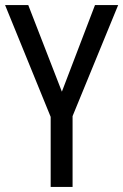

<svg xmlns="http://www.w3.org/2000/svg" viewBox="-20 -734 484 754"><path d="M223 -374 353 -714H444L265 -278V0H179V-275L0 -714H91Z"/></svg>

Font: Noto Sans Condensed
Style: Regular
Weight: 400
Width: 3
Version: Version 2.013